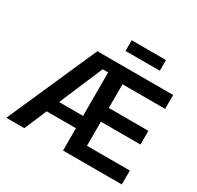

<svg xmlns="http://www.w3.org/2000/svg" viewBox="-188 -1135 1390 1354"><g transform="rotate(30 506.5 -458.0)"><path d="M20.5 0 341.8 -727.5H959V-614.3H611.8V-421.4H934.1V-309.6H611.8V-113.3H960.9V0H482.4V-636.2H438L167 0ZM190.4 -181.6V-282.2H547.9V-181.6ZM792 -915.5V-828.6H512.7V-915.5Z"/></g></svg>

Font: V-Inter
Style: SemiBold-600
Weight: 600
Designer: Rasmus Andersson
Foundry: rsms
Version: Version 4.000;git-4146feb